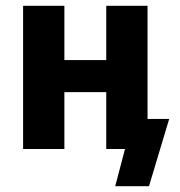

<svg xmlns="http://www.w3.org/2000/svg" viewBox="-20 -516 625 665"><path d="M379 129 413 0H360V-104H566L496 129ZM60 0V-496H203V-308H348V-496H491V0H348V-197H203V0Z"/></svg>

Font: Nunito Sans 10pt Condensed ExtraBold
Style: Regular
Weight: 800
Width: 3
Designer: Vernon Adams
Foundry: Vernon Adams
Version: Version 3.101;gftools[0.9.27]